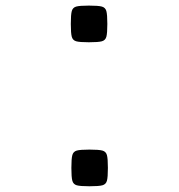

<svg xmlns="http://www.w3.org/2000/svg" viewBox="-20 -648 640 686"><path d="M233 -562.5Q233 -596 236.5 -608.5Q240 -621 252.2 -624.5Q264.5 -628 297.5 -628Q331.5 -628 344 -624.5Q356.5 -621 360 -608.5Q363.5 -596 363.5 -562.5Q363.5 -529 360 -516.5Q356.5 -504 344 -500.5Q331.5 -497 297.5 -497Q264.5 -497 252.2 -500.5Q240 -504 236.5 -516.5Q233 -529 233 -562.5ZM235 -48Q235 -81.5 238.5 -94Q242 -106.5 254.2 -110Q266.5 -113.5 299.5 -113.5Q333.5 -113.5 346 -110Q358.5 -106.5 362 -94Q365.5 -81.5 365.5 -48Q365.5 -14.5 362 -2Q358.5 10.5 346 14Q333.5 17.5 299.5 17.5Q266.5 17.5 254.2 14Q242 10.5 238.5 -2Q235 -14.5 235 -48Z"/></svg>

Font: JuliaMono Medium
Style: Italic
Weight: 500
Italic angle: -9°
Monospace: yes
Designer: cormullion
Foundry: corm
Version: Version 0.054; ttfautohint (v1.8.4)